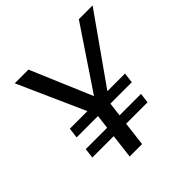

<svg xmlns="http://www.w3.org/2000/svg" viewBox="-183 -869 1026 1026"><g transform="rotate(-45 330.0 -355.5)"><path d="M84 -137.2 90.8 -193.8H252.4L262.2 -272.5H100.6L107.9 -331.1H240.7L71.3 -710.9H174.8L322.3 -362.8L555.7 -710.9H659.7L391.6 -331.1H524.9L517.6 -272.5H356L346.2 -193.8H508.3L501.5 -137.2H339.4L322.8 0H229L245.6 -137.2Z"/></g></svg>

Font: Ride
Style: Italic
Weight: 400
Version: Version 3.000